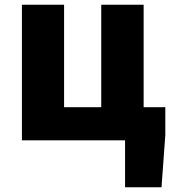

<svg xmlns="http://www.w3.org/2000/svg" viewBox="-20 -589 726 806"><path d="M583 -139V-569H405V-139H249V-569H72V0H505V197H658L674 -22V-139Z"/></svg>

Font: Noto Sans CJK KR Black
Style: Regular
Weight: 900
Designer: Ryoko NISHIZUKA (kana & ideographs); Paul D. Hunt (Latin, Greek & Cyrillic); Wenlong ZHANG (bopomofo); Sandoll Communica
Foundry: Adobe Systems Incorporated
Version: Version 1.004;PS 1.004;hotconv 1.0.82;makeotf.lib2.5.63406